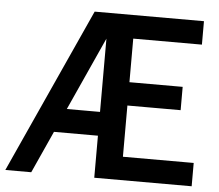

<svg xmlns="http://www.w3.org/2000/svg" viewBox="-59 -756 925 812"><g transform="rotate(5 404.0 -350.0)"><path d="M-7.5 0 310.5 -700H774.5V-600.5H483V-415.5H709V-316.5H483V-99H783.5V0H370V-590.5L102.5 0ZM154.5 -178.5V-279.5H403.5V-178.5Z"/></g></svg>

Font: Cabin SemiCondensedMedium
Style: Regular
Weight: 500
Width: 4
Designer: Pablo Impallari
Foundry: Pablo Impallari. http://www.impallari.com Igino Marini. http://www.ikern.com
Version: Version 3.001